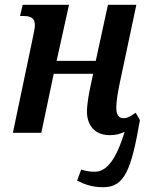

<svg xmlns="http://www.w3.org/2000/svg" viewBox="-20 -556 624 804"><path d="M413 228C502 228 530 154 566 -53L548 -84C527 -69 514 -61 496 -61C477 -61 467 -77 467 -104C467 -132 473 -167 481 -206L551 -536H432L381 -301H217L269 -536H75L64 -489H77C107 -489 126 -482 126 -451C126 -439 122 -419 117 -396L34 0H153L205 -247H370L355 -176C348 -140 345 -112 344 -93C343 -43 367 10 440 10C463 10 484 5 502 -4C468 107 429 162 379 163C359 164 338 160 320 154L303 200C334 216 365 228 413 228Z"/></svg>

Font: Noto Serif Condensed SemiBold
Style: Italic
Weight: 600
Width: 3
Italic angle: -12°
Designer: Monotype Design Team
Foundry: Monotype Imaging Inc.
Version: Version 2.014